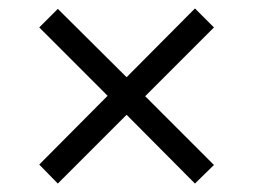

<svg xmlns="http://www.w3.org/2000/svg" viewBox="-20 -586 601 455"><path d="M117 -151 280 -314 442 -151 487 -195 324 -358 487 -521 442 -566 280 -403 117 -565 73 -521 235 -359 73 -196Z"/></svg>

Font: Noto Serif Ethiopic Medium
Style: Regular
Weight: 500
Designer: Monotype Design Team
Foundry: Monotype Imaging Inc.
Version: Version 2.102